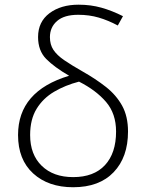

<svg xmlns="http://www.w3.org/2000/svg" viewBox="-20 -785 621 815"><path d="M313.5 -765.1Q365.2 -765.1 410.4 -752.4Q455.6 -739.7 502 -716.3L480 -676.8Q439 -698.7 398.9 -710.4Q358.9 -722.2 312 -722.2Q252.4 -722.2 222.2 -695.8Q191.9 -669.4 191.9 -627.4Q191.9 -595.7 206.8 -573.2Q221.7 -550.8 252.2 -529.8Q282.7 -508.8 330.1 -481.9Q386.2 -450.2 429.9 -415.8Q473.6 -381.3 498.5 -336.2Q523.4 -291 523.4 -226.6Q523.4 -117.7 462.4 -54Q401.4 9.8 290.5 9.8Q185.1 9.8 120.8 -48.8Q56.6 -107.4 56.6 -211.9Q56.6 -398.4 273.4 -463.4Q210.4 -500 176 -534.9Q141.6 -569.8 141.6 -627.9Q141.6 -692.4 189.9 -728.8Q238.3 -765.1 313.5 -765.1ZM315.4 -438.5Q256.8 -423.3 209.7 -395.5Q162.6 -367.7 135.3 -323Q107.9 -278.3 107.9 -211.9Q107.9 -128.9 157.2 -81.1Q206.5 -33.2 290.5 -33.2Q378.4 -33.2 425.5 -84Q472.7 -134.8 472.7 -226.6Q472.7 -302.7 430.2 -352.3Q387.7 -401.9 315.4 -438.5Z"/></svg>

Font: Open Sans Light
Style: Regular
Weight: 300
Designer: Monotype Design Team
Foundry: Monotype Imaging Inc.
Version: Version 3.000; ttfautohint (v1.8.4)